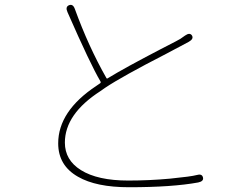

<svg xmlns="http://www.w3.org/2000/svg" viewBox="-20 -773 1040 805"><path d="M521 12Q383 12 307 -32Q224 -79 224 -172Q224 -307 384 -413Q394 -420 400 -424Q404 -427 401 -432Q359 -503 263 -722Q253 -744 269 -751Q286 -758 294 -735Q351 -578 426 -446Q428 -442 432 -445Q502 -488 654 -567L716 -599Q726 -604 736 -610L756 -624Q776 -638 785 -624Q793 -610 772 -598L678 -548Q491 -452 421 -405Q411 -398 401 -391Q252 -295 252 -175Q252 -102 319 -60Q389 -16 518 -16Q606 -16 693 -24Q783 -33 804 -39Q827 -46 831 -29Q835 -13 811 -8Q702 12 521 12Z"/></svg>

Font: Resource Han Rounded KR ExtraLight
Style: Regular
Weight: 250
Designer: Cyano Hao (round all glyphs); Ryoko NISHIZUKA 西塚涼子 (kana, bopomofo & ideographs); Paul D. Hunt (Latin, Greek & Cyrillic)
Foundry: Cyano Hao
Version: 0.990